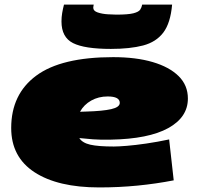

<svg xmlns="http://www.w3.org/2000/svg" viewBox="-20 -810 862 840"><path d="M740 -21Q663 -6 581.5 2Q500 10 414 10Q233 10 131 -56.5Q29 -123 29 -250Q29 -398 138.5 -479Q248 -560 475 -560Q575 -560 648 -538.5Q721 -517 761.5 -477Q802 -437 802 -379Q802 -297 716 -249.5Q630 -202 464 -199Q420 -198 386.5 -200.5Q353 -203 327 -206Q340 -185 375 -177Q410 -169 478 -169Q498 -169 535 -172Q572 -175 620 -182Q668 -189 720 -200ZM451 -388Q411 -388 379 -370Q347 -352 330 -321Q337 -321 344 -321.5Q351 -322 359 -322Q429 -324 466.5 -332.5Q504 -341 504 -360Q504 -388 451 -388ZM465 -596Q350 -596 299.5 -621.5Q249 -647 249 -716Q249 -735 252 -753Q255 -771 260 -790H390Q389 -785 388.5 -781Q388 -777 388 -776Q388 -762 407.5 -755.5Q427 -749 451.5 -747.5Q476 -746 489 -746Q541 -746 564 -752Q587 -758 593.5 -768Q600 -778 602 -790H733Q726 -709 694.5 -667.5Q663 -626 606 -611Q549 -596 465 -596Z"/></svg>

Font: Georama ExtraExtended Black
Style: Italic
Weight: 900
Width: 8
Italic angle: -9°
Designer: Jean-Baptiste Levee
Foundry: Production Type
Version: Version 1.000